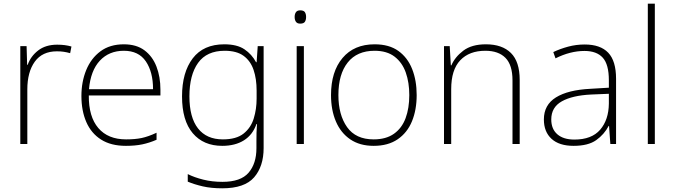

<svg xmlns="http://www.w3.org/2000/svg" viewBox="-20 -873 3656 1040"><path d="M290 -631Q312 -631 331 -628.5Q350 -626 367 -621L360 -585Q342 -590 325.5 -592.5Q309 -595 288 -595Q209 -595 168.5 -539Q128 -483 128 -388V-93H90V-623H124L127 -522H130Q146 -568 186.5 -599.5Q227 -631 290 -631Z M651 -633Q719 -633 762.5 -600.5Q806 -568 827.5 -512.5Q849 -457 849 -387V-356H461Q460 -241 512.5 -179.5Q565 -118 663 -118Q712 -118 747.5 -125.5Q783 -133 828 -154V-116Q789 -99 750.5 -91Q712 -83 662 -83Q581 -83 527.5 -117Q474 -151 447.5 -212Q421 -273 421 -353Q421 -430 447 -493.5Q473 -557 524 -595Q575 -633 651 -633ZM651 -598Q571 -598 521 -544.5Q471 -491 462 -390H809Q809 -483 770 -540.5Q731 -598 651 -598Z M1195 -633Q1264 -633 1304 -606Q1344 -579 1367 -536H1370L1376 -623H1408V-71Q1408 28 1356.5 87.5Q1305 147 1184 147Q1124 147 1078.5 136.5Q1033 126 997 111V70Q1033 88 1081 100Q1129 112 1185 112Q1284 112 1326.5 62.5Q1369 13 1369 -70V-108Q1369 -133 1369.5 -154.5Q1370 -176 1372 -201H1369Q1349 -143 1301.5 -113Q1254 -83 1184 -83Q1082 -83 1024 -151.5Q966 -220 966 -351Q966 -481 1024 -557Q1082 -633 1195 -633ZM1197 -598Q1100 -598 1053 -532.5Q1006 -467 1006 -351Q1006 -237 1052.5 -177.5Q1099 -118 1187 -118Q1260 -118 1299.5 -149.5Q1339 -181 1354.5 -231.5Q1370 -282 1370 -339V-382Q1370 -446 1353.5 -494.5Q1337 -543 1299.5 -570.5Q1262 -598 1197 -598Z M1606 -817Q1625 -817 1631.5 -807Q1638 -797 1638 -781Q1638 -765 1631.5 -755Q1625 -745 1606 -745Q1590 -745 1583 -755Q1576 -765 1576 -781Q1576 -797 1583 -807Q1590 -817 1606 -817ZM1626 -623V-93H1587V-623Z M2237 -358Q2237 -278 2211.5 -216Q2186 -154 2134 -118.5Q2082 -83 2004 -83Q1929 -83 1877.5 -118Q1826 -153 1799.5 -215Q1773 -277 1773 -358Q1773 -485 1835.5 -559Q1898 -633 2009 -633Q2088 -633 2138 -597Q2188 -561 2212.5 -499Q2237 -437 2237 -358ZM1813 -358Q1813 -251 1860 -184.5Q1907 -118 2004 -118Q2071 -118 2114 -148.5Q2157 -179 2177 -233Q2197 -287 2197 -358Q2197 -426 2178 -480Q2159 -534 2117.5 -566Q2076 -598 2009 -598Q1914 -598 1863.5 -534.5Q1813 -471 1813 -358Z M2612 -633Q2700 -633 2747.5 -586Q2795 -539 2795 -440V-93H2756V-438Q2756 -521 2718 -559.5Q2680 -598 2609 -598Q2522 -598 2473 -546.5Q2424 -495 2424 -390V-93H2385V-623H2416L2422 -519H2425Q2444 -564 2489.5 -598.5Q2535 -633 2612 -633Z M3147 -632Q3232 -632 3274.5 -587.5Q3317 -543 3317 -446V-93H3286L3279 -191H3277Q3253 -145 3209.5 -114Q3166 -83 3087 -83Q3009 -83 2967.5 -121Q2926 -159 2926 -226Q2926 -305 2991.5 -345.5Q3057 -386 3178 -392L3278 -398V-438Q3278 -524 3245 -560.5Q3212 -597 3146 -597Q3069 -597 2989 -557L2977 -591Q3015 -609 3058 -620.5Q3101 -632 3147 -632ZM3182 -361Q3080 -356 3023 -324Q2966 -292 2966 -226Q2966 -174 2999 -145.5Q3032 -117 3091 -117Q3185 -117 3231 -170.5Q3277 -224 3278 -312V-365Z M3527 -93H3489V-853H3527Z"/></svg>

Font: Noto Sans Telugu UI ExtraLight
Style: Regular
Weight: 200
Designer: Jelle Bosma - Monotype Design Team
Foundry: Monotype Imaging Inc.
Version: Version 2.005; ttfautohint (v1.8.4.7-5d5b)